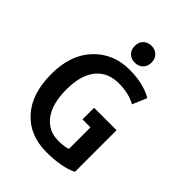

<svg xmlns="http://www.w3.org/2000/svg" viewBox="-257 -1041 1191 1191"><g transform="rotate(45 338.0 -446.0)"><path d="M579 -21Q501 18 367 18Q220 18 133 -78Q46 -174 46 -347Q46 -515 137.5 -612Q229 -709 372 -709Q492 -709 573 -662L533 -567Q479 -599 396 -602Q293 -606 236.5 -540Q180 -474 180 -344Q180 -221 230.5 -152.5Q281 -84 370 -84Q428 -84 452 -96V-284H382V-386H579ZM363 -762Q331 -762 310 -782Q289 -802 289 -836Q289 -870 310 -890Q331 -910 363 -910Q394 -910 415 -890Q436 -870 436 -836Q436 -802 415 -782Q394 -762 363 -762Z"/></g></svg>

Font: Repo
Style: DemiBold
Weight: 600
Designer: Stefan Peev
Foundry: Context Ltd
Version: Version 001.000